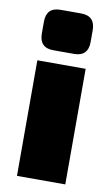

<svg xmlns="http://www.w3.org/2000/svg" viewBox="-84 -773 477 818"><g transform="rotate(10 154.5 -364.5)"><path d="M110 -729H199Q260 -729 260 -667V-616Q260 -554 199 -554H110Q49 -554 49 -616V-667Q49 -729 110 -729ZM259 0H50V-500H259Z"/></g></svg>

Font: Exo 2.0 Black
Style: Regular
Weight: 900
Designer: Natanael Gama
Version: Version 1.001;PS 001.001;hotconv 1.0.70;makeotf.lib2.5.58329